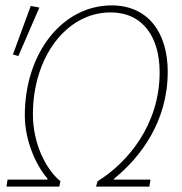

<svg xmlns="http://www.w3.org/2000/svg" viewBox="-20 -692 674 712"><path d="M4 0H200L204 -20C150 -64 102 -160 102 -268C102 -480 226 -646 390 -646C510 -646 572 -554 572 -424C572 -228 452 -88 342 -20L336 0H534L538 -26H402L404 -30C502 -110 602 -242 602 -426C602 -570 530 -672 394 -672C212 -672 72 -496 72 -264C72 -170 114 -78 156 -30V-26H8ZM48 -484 126 -664 94 -670 28 -490Z"/></svg>

Font: Source Sans Pro ExtraLight
Style: Italic
Weight: 200
Italic angle: -11°
Designer: Paul D. Hunt
Foundry: Adobe Systems Incorporated
Version: Version 3.006;hotconv 1.0.111;makeotfexe 2.5.65597